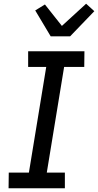

<svg xmlns="http://www.w3.org/2000/svg" viewBox="-20 -1010 526 1030"><path d="M26 0 27 -84H135L228 -651H131V-735H433L432 -651H324L231 -84H328V0ZM252 -815 169 -954 221 -986 312 -871 442 -990 486 -950 356 -815Z"/></svg>

Font: Iosevka Etoile Medium
Style: Italic
Weight: 500
Italic angle: -9°
Designer: Belleve Invis
Foundry: Belleve Invis
Version: Version 22.1.2; ttfautohint (v1.8.4)